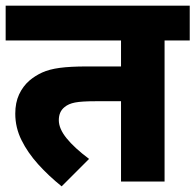

<svg xmlns="http://www.w3.org/2000/svg" viewBox="-20 -642 691 679"><path d="M562 -499V0H408V-284H317Q269 -284 245.5 -279.5Q222 -275 208 -263Q188 -247 188 -217Q188 -187 215.5 -153Q243 -119 295 -80L198 17Q152 -20 115 -61Q78 -102 56 -146.5Q34 -191 34 -240Q34 -279 47.5 -308Q61 -337 84 -357Q104 -374 129 -385.5Q154 -397 191.5 -402Q229 -407 286 -407H408V-499H0V-622H651V-499Z"/></svg>

Font: Noto Sans ExtraBold
Style: Italic
Weight: 800
Italic angle: -12°
Designer: Monotype Design Team
Foundry: Monotype Imaging Inc.
Version: Version 2.013; ttfautohint (v1.8.4.7-5d5b)